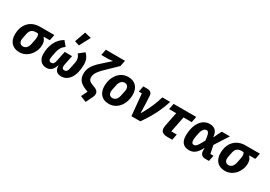

<svg xmlns="http://www.w3.org/2000/svg" viewBox="28 -1908 4471 3176"><g transform="rotate(30 2264.0 -320.0)"><path d="M580 -413 602 -525H326C154 -525 31 -407 31 -207C31 -69 112 12 240 12C396 12 511 -133 511 -283C511 -337 497 -373 465 -405L466 -413ZM353 -413C367 -395 372 -378 372 -356C372 -336 370 -318 366 -296L350 -216C335 -141 298 -101 245 -101C196 -101 170 -134 170 -184C170 -197 172 -209 173 -215L192 -310C206 -378 244 -413 315 -413Z M1148 -784 1023 -815 950 -608 1039 -579ZM1030 -369H890L851 -177C840 -121 818 -101 784 -101C754 -101 738 -118 738 -148C738 -160 739 -178 743 -200L761 -289C775 -359 806 -410 862 -448L788 -537C660 -465 599 -324 599 -164C599 -60 659 12 753 12C825 12 879 -25 909 -125H913C913 -25 960 12 1044 12C1170 12 1271 -113 1271 -349C1271 -425 1245 -486 1191 -536L1088 -454C1120 -422 1132 -383 1132 -343C1132 -327 1129 -307 1125 -289L1103 -177C1092 -121 1070 -101 1036 -101C1006 -101 990 -118 990 -148C990 -160 991 -174 996 -200Z M1439 -628H1572L1653 -637L1652 -632L1491 -487C1369 -377 1338 -303 1338 -213C1338 -105 1394 -43 1521 3L1546 12L1489 129L1603 175L1665 48C1677 24 1683 4 1683 -18C1683 -64 1655 -92 1602 -111L1577 -120C1501 -147 1477 -176 1477 -220C1477 -278 1498 -331 1602 -431L1805 -628L1827 -740H1461Z M1949 12C2105 12 2220 -128 2220 -318C2220 -456 2139 -537 2011 -537C1855 -537 1740 -397 1740 -207C1740 -69 1821 12 1949 12ZM1954 -101C1905 -101 1879 -134 1879 -184C1879 -197 1881 -209 1882 -215L1901 -309C1916 -384 1953 -424 2006 -424C2055 -424 2081 -391 2081 -341C2081 -328 2079 -316 2078 -310L2059 -216C2044 -141 2007 -101 1954 -101Z M2547 0C2675 -178 2764 -359 2814 -525H2665C2625 -385 2572 -267 2490 -125H2483L2477 -327L2470 -448C2467 -496 2434 -525 2380 -525H2301L2279 -413H2338L2377 0Z M3157 0 3179 -112H3074L3134 -413H3290L3312 -525H2880L2858 -413H2994L2940 -142C2937 -127 2936 -109 2936 -99C2936 -33 2978 0 3059 0Z M3880 -112H3821L3789 -266L3955 -525H3800L3760 -447L3728 -377H3724C3712 -489 3665 -537 3564 -537C3423 -537 3317 -397 3317 -170C3317 -48 3378 12 3479 12C3561 12 3622 -24 3686 -148H3689V-99C3689 -36 3726 0 3784 0H3858ZM3509 -103C3480 -103 3460 -122 3460 -170C3460 -194 3461 -209 3466 -235L3480 -305C3497 -388 3534 -422 3571 -422C3600 -422 3620 -399 3630 -327L3639 -263L3603 -197C3563 -123 3535 -103 3509 -103Z M4506 -413 4528 -525H4252C4080 -525 3957 -407 3957 -207C3957 -69 4038 12 4166 12C4322 12 4437 -133 4437 -283C4437 -337 4423 -373 4391 -405L4392 -413ZM4279 -413C4293 -395 4298 -378 4298 -356C4298 -336 4296 -318 4292 -296L4276 -216C4261 -141 4224 -101 4171 -101C4122 -101 4096 -134 4096 -184C4096 -197 4098 -209 4099 -215L4118 -310C4132 -378 4170 -413 4241 -413Z"/></g></svg>

Font: Braiins Sans
Style: Bold Italic
Weight: 700
Italic angle: -11.31°
Designer: Mike Abbink, Paul van der Laan, Pieter van Rosmalen, Jiri Chlebus, Lubos Buracinsky
Foundry: Bold Monday, Sudetype
Version: Version 1.000;hotconv 1.0.109;makeotfexe 2.5.65596